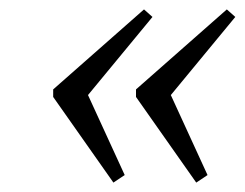

<svg xmlns="http://www.w3.org/2000/svg" viewBox="-20 -450 520 408"><path d="M421 -78 397 -62 269 -244V-260L462 -430L480 -414L343 -248ZM245 -78 221 -62 93 -244V-260L286 -430L304 -414L167 -248Z"/></svg>

Font: Poly
Style: Italic
Weight: 400
Italic angle: -10°
Designer: Nicolas Silva
Foundry: Jose Nicolas Silva Schwarzenberg
Version: Version 1.003